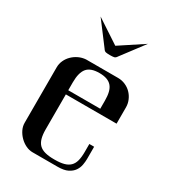

<svg xmlns="http://www.w3.org/2000/svg" viewBox="-184 -862 868 964"><g transform="rotate(30 250.0 -380.5)"><path d="M249.5 -512.7Q198.7 -512.7 177.7 -487.1Q156.7 -461.4 156.7 -405.8V-359.4H342.3V-405.8Q342.3 -433.6 337.4 -453.9Q332.5 -474.1 321.5 -487.1Q310.5 -500 293 -506.3Q275.4 -512.7 249.5 -512.7ZM156.7 -335.4V-132.3Q156.7 -102.1 162.6 -81.1Q168.5 -60.1 181.4 -47.4Q194.3 -34.7 215.6 -29.1Q236.8 -23.4 267.6 -23.4H272.9Q303.7 -23.4 324.7 -29.1Q345.7 -34.7 358.9 -47.4Q372.1 -60.1 377.7 -81.1Q383.3 -102.1 383.3 -132.3V-178.7H411.1V-108.4Q411.1 -92.3 407.7 -73.2Q404.3 -54.2 393.1 -37.8Q381.8 -21.5 360.4 -10.7Q338.9 0 302.7 0H156.7Q137.2 0 117.9 -9.3Q98.6 -18.6 83.3 -33.9Q67.9 -49.3 58.3 -68.6Q48.8 -87.9 48.8 -108.4V-429.7Q48.8 -451.2 57.6 -470.2Q66.4 -489.3 81.5 -503.9Q96.7 -518.6 116 -527.6Q135.3 -536.6 156.7 -538.1H342.3Q364.7 -538.1 384.5 -529.5Q404.3 -521 418.9 -506.1Q433.6 -491.2 442.1 -471.4Q450.7 -451.7 450.7 -429.7V-335.4ZM288.6 -631.3Q281.7 -620.1 273.2 -618.4Q264.6 -616.7 250 -616.7H249Q234.4 -616.7 225.8 -618.4Q217.3 -620.1 210.4 -631.3L112.3 -761.2L249.5 -670.9L386.7 -761.2Z"/></g></svg>

Font: Unique
Style: Regular
Weight: 400
Designer: Anna Pocius (aka Artmaker)
Foundry: Anna Pocius
Version: Version 1.000 2013 initial release